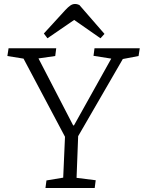

<svg xmlns="http://www.w3.org/2000/svg" viewBox="-20 -943 721 963"><path d="M347 -314H351L538 -649L449 -663L454 -701H681L675 -662L596 -647L372 -260L364 -51L460 -39L455 0H208L213 -38L297 -52L306 -257L98 -649L17 -662L23 -701H262L257 -662L173 -650ZM504 -773 484 -751 352 -843 218 -751 200 -775 308 -893Q322 -908 333 -915.5Q344 -923 356 -923Q363 -923 368 -921.5Q373 -920 378 -918Z"/></svg>

Font: Literata Light
Style: Italic
Weight: 300
Italic angle: -2°
Designer: Latin by Veronika Burian and Jose Scaglione. Greek by Irene Vlachou. Cyrillic by Vera Evstafieva
Foundry: TypeTogether
Version: Version 3.103;gftools[0.9.29]